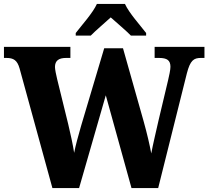

<svg xmlns="http://www.w3.org/2000/svg" viewBox="-23 -951 1054 971"><path d="M360 -784V-771H436C459 -795 509 -837 537 -863C565 -838 619 -792 639 -771H716V-784C687 -822 629 -886 609 -931H467C447 -886 389 -822 360 -784ZM76 -605 242 0H377L512 -469L642 0H777L922 -580C939 -646 957 -658 993 -658H1011V-714H759V-658H781C822 -658 839 -646 839 -613C839 -598 832 -566 827 -545L779 -343C766 -285 750 -219 742 -175C734 -218 721 -275 703 -339L599 -707H504L387 -314C372 -261 360 -219 352 -178C346 -218 333 -277 322 -323L266 -551C261 -571 255 -601 255 -612C255 -644 274 -658 311 -658H333V-714H-3V-658H9C45 -658 64 -647 76 -605Z"/></svg>

Font: Noto Serif Sinhala SemiCondensed ExtraBold
Style: Regular
Weight: 800
Width: 4
Designer: Jelle Bosma - Monotype Design Team
Foundry: Monotype Imaging Inc.
Version: Version 2.007